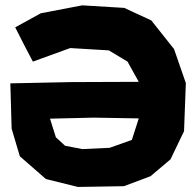

<svg xmlns="http://www.w3.org/2000/svg" viewBox="-20 -703 742 733"><path d="M252 -389.6 19.5 -384.8 24.4 -211.9 55.7 -106.4 155.3 -19.5 277.3 10.7 453.1 7.8 554.7 -30.3 630.9 -94.7 682.6 -202.1 689.5 -385.7 644.5 -515.6 557.6 -625 454.1 -672.9 293.9 -682.6 135.7 -652.3 38.1 -598.6 72.3 -531.2 105.5 -467.8 248 -519.5 395.5 -510.7 466.8 -467.8 509.8 -390.6ZM483.4 -168.9 398.4 -138.7 294.9 -133.8 228.5 -146.5 193.4 -178.7 170.9 -250 338.9 -253.9 509.8 -251Z"/></svg>

Font: MaokenAssortedSans-TC
Style: Regular
Weight: 500
Version: Version 0.83